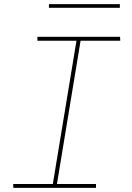

<svg xmlns="http://www.w3.org/2000/svg" viewBox="-20 -914 640 934"><path d="M447 0H45L44 -19H237L352 -716H162V-735H564L565 -716H372L257 -19H447ZM563 -876H218V-894H563Z"/></svg>

Font: Iosevka HT Thin Extended
Style: Italic
Weight: 100
Width: 7
Italic angle: -9°
Monospace: yes
Designer: Belleve Invis
Foundry: Belleve Invis
Version: Version 32.3.0; ttfautohint (v1.8.4)